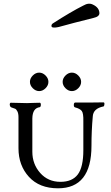

<svg xmlns="http://www.w3.org/2000/svg" viewBox="-20 -1006 603 1039"><path d="M298 -860Q276 -855 264 -858Q258 -860 258.5 -867.5Q259 -875 267 -880Q365 -943 431 -976Q460 -993 483 -981Q517 -965 518 -935Q518 -916 486 -909Q373 -881 298 -860ZM80 -204V-372Q80 -392 74 -403.5Q68 -415 62 -417.5Q56 -420 41 -425Q37 -426 34.5 -432Q32 -438 33 -444Q34 -450 39 -450Q55 -450 82 -449Q109 -448 126 -448Q138 -448 156 -449Q174 -450 195 -450Q201 -450 201 -439Q201 -428 195 -426Q156 -421 155 -365V-185Q155 -118 197.5 -70Q240 -22 307 -22Q371 -22 401 -62Q431 -102 431 -193V-350Q432 -393 422.5 -405.5Q413 -418 386 -425Q379 -427 379.5 -439Q380 -451 387 -451H459Q474 -451 499 -451.5Q524 -452 540 -452Q546 -452 545 -441.5Q544 -431 540 -430Q484 -419 482 -375Q475 -298 475 -217Q475 13 294 13Q193 13 136.5 -49Q80 -111 80 -204ZM157.5 -597.5Q173 -613 192 -613Q211 -613 226.5 -597.5Q242 -582 242 -563Q242 -544 226.5 -528.5Q211 -513 192 -513Q173 -513 157.5 -528.5Q142 -544 142 -563Q142 -582 157.5 -597.5ZM334.5 -597.5Q350 -613 369 -613Q388 -613 403.5 -597.5Q419 -582 419 -563Q419 -544 403.5 -528.5Q388 -513 369 -513Q350 -513 334.5 -528.5Q319 -544 319 -563Q319 -582 334.5 -597.5Z"/></svg>

Font: EB Garamond 12 All SC
Style: AllSC
Weight: 400
Version: Version 0.016 ; ttfautohint (v0.97) -l 8 -r 50 -G 200 -x 0 -